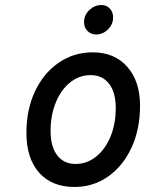

<svg xmlns="http://www.w3.org/2000/svg" viewBox="-20 -731 576 763"><path d="M276 12Q186 12 135.5 -44.8Q85 -101.5 85 -203Q85 -295.5 119 -367.8Q153 -440 212.8 -481.5Q272.5 -523 349 -523Q435 -523 485.8 -465.5Q536.5 -408 536.5 -311Q536.5 -217.5 502.8 -144.5Q469 -71.5 410 -29.8Q351 12 276 12ZM280 -79.5Q326 -79.5 362.2 -108.8Q398.5 -138 419.2 -188.2Q440 -238.5 440 -302.5Q440 -363.5 413.5 -398Q387 -432.5 340 -432.5Q295 -432.5 258.8 -403.5Q222.5 -374.5 201.8 -324Q181 -273.5 181 -210Q181 -148.5 207.2 -114Q233.5 -79.5 280 -79.5ZM361.5 -594Q341 -594 327.5 -608.2Q314 -622.5 314 -643Q314 -671 335 -691Q356 -711 382.5 -711Q403.5 -711 416.5 -697Q429.5 -683 429.5 -662Q429.5 -634 409 -614Q388.5 -594 361.5 -594Z"/></svg>

Font: Overpass Medium
Style: Italic
Weight: 500
Italic angle: -10°
Designer: Delve Withrington, Dave Bailey, Thomas Jockin
Foundry: Delve Fonts LLC
Version: Version 4.000